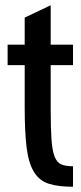

<svg xmlns="http://www.w3.org/2000/svg" viewBox="-20 -711 309 731"><path d="M9 -541H74V-644L173 -691V-541H258V-463H173V-297Q173 -224 176 -180.5Q179 -137 188 -114.5Q197 -92 213.5 -85Q230 -78 258 -78V0Q201 0 165.5 -11.5Q130 -23 109.5 -56Q89 -89 81.5 -148Q74 -207 74 -302V-463H9Z"/></svg>

Font: Medium
Style: Regular
Weight: 500
Designer: Fernando Haro
Foundry: deFharo
Version: Version 1.787